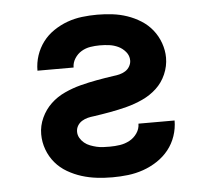

<svg xmlns="http://www.w3.org/2000/svg" viewBox="-44 -575 688 630"><g transform="rotate(-5 300.0 -260.0)"><path d="M302 8Q276 8 250.5 5Q225 2 201 -5.5Q177 -13 154.5 -26Q132 -39 115.5 -58.5Q99 -78 90 -102.5Q81 -127 81 -153Q81 -181 93 -207Q105 -233 125 -252Q145 -271 171 -283Q197 -295 224 -302Q251 -309 278.5 -314Q306 -319 334 -323Q344 -324 354 -326.5Q364 -329 373 -334.5Q382 -340 387.5 -349.5Q393 -359 393 -369Q393 -385 382.5 -397.5Q372 -410 358 -416.5Q344 -423 329 -425Q314 -427 298 -427Q282 -427 266.5 -424.5Q251 -422 237.5 -414Q224 -406 215 -392Q206 -378 206 -362H87Q87 -388 95 -412Q103 -436 118 -456Q133 -476 154.5 -490.5Q176 -505 199.5 -513.5Q223 -522 248 -525Q273 -528 298 -528Q323 -528 348 -525Q373 -522 396.5 -514Q420 -506 441.5 -492.5Q463 -479 478.5 -459.5Q494 -440 502.5 -416Q511 -392 511 -368Q511 -340 499.5 -313.5Q488 -287 467.5 -268Q447 -249 421 -237Q395 -225 368 -218Q341 -211 313.5 -206Q286 -201 258 -197Q248 -196 238 -193.5Q228 -191 219 -185.5Q210 -180 204.5 -171Q199 -162 199 -151Q199 -140 204.5 -130.5Q210 -121 218.5 -114Q227 -107 237.5 -103Q248 -99 258.5 -96.5Q269 -94 280 -93.5Q291 -93 302 -93Q319 -93 335.5 -95.5Q352 -98 367 -106Q382 -114 392 -128.5Q402 -143 402 -160H521Q521 -134 512.5 -109Q504 -84 488 -64Q472 -44 450 -29.5Q428 -15 403.5 -6.5Q379 2 353.5 5Q328 8 302 8Z"/></g></svg>

Font: Iosevka Custom Extended
Style: Bold
Weight: 700
Width: 7
Monospace: yes
Designer: Belleve Invis
Foundry: Belleve Invis
Version: Version 11.2.4; ttfautohint (v1.8.4)